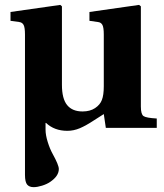

<svg xmlns="http://www.w3.org/2000/svg" viewBox="-20 -522 669 784"><path d="M22.9 -437V-473.1L226.1 -502L232.9 -496.1V-175.8Q232.9 -118.7 254.2 -92.8Q275.4 -66.9 316.9 -66.9Q347.7 -66.9 368.2 -80.6Q388.7 -94.2 396 -113.8Q403.8 -133.8 403.8 -169.9V-380.9Q403.8 -409.7 398.2 -420.2Q392.6 -430.7 379.9 -432.1L345.2 -437V-473.1L547.9 -502L555.2 -496.1V-86.9Q555.2 -55.7 565.9 -48.1Q576.7 -40.5 620.1 -38.1V0H412.1L403.8 -56.2Q396.5 -52.2 364 -30.8Q331.5 -9.3 306.2 1.5Q280.8 12.2 254.9 12.2Q202.1 12.2 168 -20H166V7.8Q166 29.3 174.8 57.6Q183.6 85.9 194.8 106Q220.2 151.9 220.2 168Q220.2 197.3 184.1 221.2Q171.4 230 151.9 236.1Q132.3 242.2 117.2 242.2Q99.6 242.2 90.8 231.7Q82 221.2 82 191.9V-380.9Q82 -409.7 76.4 -420.2Q70.8 -430.7 58.1 -432.1Z"/></svg>

Font: Linguistics Pro
Style: Bold
Weight: 700
Designer: Stefan Peev, Context Ltd
Foundry: Stefan Peev, Context Ltd
Version: Version 001.000